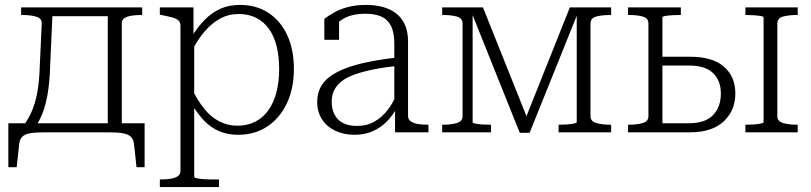

<svg xmlns="http://www.w3.org/2000/svg" viewBox="-20 -539 3304 782"><path d="M419 -9V-509H559V-478H557Q533 -478 515 -475Q497 -472 486.5 -465Q476 -458 476 -443V-9ZM166 -473V-509H450V-473ZM526 49Q524 29 513.5 18.5Q503 8 482 4Q461 0 427 0H157Q122 0 101 4Q80 8 70 18.5Q60 29 58 49L48 142H14V-37H569V142H536ZM142 -269 150 -443Q151 -464 128 -471Q105 -478 70 -478H66V-509H195L184 -265Q182 -202 174 -156.5Q166 -111 153.5 -78.5Q141 -46 123 -22H72Q94 -51 108.5 -83.5Q123 -116 131.5 -160.5Q140 -205 142 -269Z M872 223H631V192H633Q657 192 675.5 189Q694 186 704.5 178.5Q715 171 715 157V-434Q715 -448 707 -455.5Q699 -463 683 -467.5Q667 -472 642 -477L631 -479V-509H768V-377L771 -372V182Q771 185 784 187.5Q797 190 814 191Q831 192 844 192H872ZM950 10Q907 10 873 -4.5Q839 -19 811.5 -47.5Q784 -76 759 -118L761 -178Q784 -131 811 -97Q838 -63 872.5 -45Q907 -27 947 -27Q988 -27 1020 -43.5Q1052 -60 1073.5 -90.5Q1095 -121 1106 -163.5Q1117 -206 1117 -258Q1117 -309 1106.5 -351Q1096 -393 1075 -422Q1054 -451 1023 -466.5Q992 -482 952 -482Q911 -482 877 -463.5Q843 -445 814 -411.5Q785 -378 761 -331L759 -387Q785 -429 814 -458.5Q843 -488 878 -503.5Q913 -519 958 -519Q1024 -519 1073.5 -486.5Q1123 -454 1150 -395.5Q1177 -337 1177 -258Q1177 -179 1148.5 -118.5Q1120 -58 1069 -24Q1018 10 950 10Z M1600 -305V-271Q1544 -265 1500 -256Q1456 -247 1424 -235.5Q1392 -224 1371.5 -208Q1351 -192 1341 -171.5Q1331 -151 1331 -124Q1331 -95 1342.5 -72.5Q1354 -50 1377 -38Q1400 -26 1434 -26Q1474 -26 1505.5 -44Q1537 -62 1560 -92.5Q1583 -123 1597 -159L1599 -106Q1582 -71 1556.5 -45Q1531 -19 1498 -4.5Q1465 10 1424 10Q1380 10 1345.5 -6.5Q1311 -23 1291.5 -53Q1272 -83 1272 -123Q1272 -165 1292.5 -195Q1313 -225 1354 -246Q1395 -267 1456.5 -281.5Q1518 -296 1600 -305ZM1589 0V-109H1586V-360Q1586 -408 1572 -434.5Q1558 -461 1532 -472Q1506 -483 1469 -483Q1415 -483 1381 -464Q1347 -445 1328 -418Q1327 -426 1329 -434Q1331 -442 1335 -449Q1339 -456 1345.5 -461Q1352 -466 1361 -467V-377H1301V-462Q1316 -474 1339.5 -487.5Q1363 -501 1396 -510Q1429 -519 1471 -519Q1505 -519 1535.5 -511.5Q1566 -504 1590 -487Q1614 -470 1628 -441Q1642 -412 1642 -368V-66Q1642 -53 1653 -45Q1664 -37 1682 -34Q1700 -31 1724 -31H1725V0Z M1947 -509 2135 -39 2114 -40 2301 -509H2469V-478H2467Q2431 -478 2408 -471.5Q2385 -465 2385 -443V-66Q2385 -45 2408 -38Q2431 -31 2467 -31H2469V0H2255V-31H2257Q2270 -31 2287 -32Q2304 -33 2316.5 -35.5Q2329 -38 2329 -41V-498L2338 -497L2137 2H2097L1897 -497L1905 -498V-41Q1905 -38 1917 -35.5Q1929 -33 1946 -32Q1963 -31 1977 -31H1980V0H1781V-31H1783Q1818 -31 1841 -38Q1864 -45 1864 -66V-443Q1864 -465 1841 -471.5Q1818 -478 1783 -478H1781V-509Z M3090 -41V-468Q3090 -472 3077.5 -474Q3065 -476 3048 -477Q3031 -478 3017 -478H3016V-509H3229V-478H3227Q3192 -478 3169 -471.5Q3146 -465 3146 -443V-66Q3146 -45 3169 -38Q3192 -31 3227 -31H3229V0H3016V-31H3017Q3031 -31 3048 -32Q3065 -33 3077.5 -35.5Q3090 -38 3090 -41ZM2678 -37H2786Q2852 -37 2884 -70Q2916 -103 2916 -158Q2916 -211 2884 -241.5Q2852 -272 2788 -272H2658V-308H2790Q2882 -308 2928.5 -267.5Q2975 -227 2975 -158Q2975 -89 2927.5 -44.5Q2880 0 2789 0H2538V-31H2540Q2575 -31 2598 -38Q2621 -45 2621 -66V-443Q2621 -465 2598 -471.5Q2575 -478 2540 -478H2538V-509H2753V-478H2749Q2735 -478 2718 -477Q2701 -476 2689.5 -474Q2678 -472 2678 -468Z"/></svg>

Font: Roboto Serif 36pt ExtraLight
Style: Regular
Weight: 250
Designer: Greg Gazdowicz
Foundry: Commercial Type
Version: Version 1.008